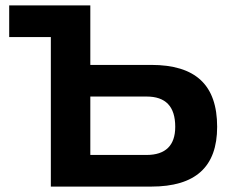

<svg xmlns="http://www.w3.org/2000/svg" viewBox="-20 -690 854 710"><path d="M168 0H539C703 0 783 -73 783 -221C783 -376 703 -450 539 -450H314V-670H14V-553H168ZM314 -117V-333H522C592 -333 628 -297 628 -221C628 -152 592 -117 522 -117Z"/></svg>

Font: LT Wave Bold
Style: Regular
Weight: 700
Designer: Daniel Lyons
Version: Version 2.5 (Glyphs App)